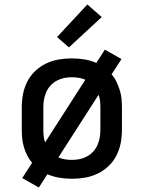

<svg xmlns="http://www.w3.org/2000/svg" viewBox="-20 -788 640 855"><path d="M153 47 79 5 123 -63Q110 -78 101 -96Q92 -114 86.5 -132.5Q81 -151 79 -170.5Q77 -190 77 -210V-310Q77 -340 82.5 -369Q88 -398 101.5 -424.5Q115 -451 136.5 -471.5Q158 -492 185 -505Q212 -518 241 -523Q270 -528 300 -528Q328 -528 355.5 -523.5Q383 -519 409 -508L447 -567L521 -525L477 -457Q490 -442 498.5 -424Q507 -406 513 -387.5Q519 -369 521 -349.5Q523 -330 523 -310V-210Q523 -180 517.5 -151Q512 -122 498.5 -95.5Q485 -69 463.5 -48.5Q442 -28 415 -15Q388 -2 359 3Q330 8 300 8Q272 8 244.5 3.5Q217 -1 191 -12ZM181 -154 360 -433Q346 -439 330.5 -441.5Q315 -444 300 -444Q282 -444 265 -440.5Q248 -437 232.5 -428.5Q217 -420 205 -407Q193 -394 186 -378Q179 -362 176 -345Q173 -328 173 -310V-210Q173 -196 174.5 -181.5Q176 -167 181 -154ZM300 -76Q318 -76 335 -79.5Q352 -83 367.5 -91.5Q383 -100 395 -113Q407 -126 414 -142Q421 -158 424 -175Q427 -192 427 -210V-310Q427 -324 425.5 -338.5Q424 -353 419 -366L240 -87Q254 -81 269.5 -78.5Q285 -76 300 -76ZM287 -577 234 -623 369 -768 433 -712Z"/></svg>

Font: Iosevka Fixed Curly Md Ex
Style: Regular
Weight: 500
Width: 7
Monospace: yes
Designer: Belleve Invis
Foundry: Belleve Invis
Version: Version 30.1.2